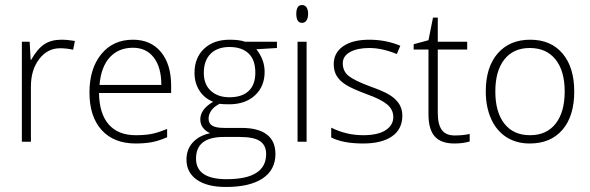

<svg xmlns="http://www.w3.org/2000/svg" viewBox="-20 -564 2349 764"><path d="M224 -406Q249 -406 278 -401L271 -366Q246 -372 219 -372Q169 -372 136 -329Q103 -286 103 -220V0H67V-398H98L102 -326H104Q129 -370 156.5 -388Q184 -406 224 -406Z M520 7Q433 7 384.5 -46.5Q336 -100 336 -196Q336 -291 383 -348.5Q430 -406 509 -406Q580 -406 620.5 -357Q661 -308 661 -223V-194H374Q375 -112 412.5 -69Q450 -26 520 -26Q554 -26 580 -30.5Q606 -35 645 -51V-18Q611 -3 582.5 2Q554 7 520 7ZM509 -374Q452 -374 417 -336Q382 -298 376 -226H622Q622 -296 592 -335Q562 -374 509 -374Z M1082 -398V-373L1000 -368Q1033 -327 1033 -278Q1033 -220 994.5 -184.5Q956 -149 892 -149Q865 -149 854 -151Q832 -140 821 -124.5Q810 -109 810 -92Q810 -73 824.5 -64Q839 -55 873 -55H942Q1007 -55 1041.5 -29Q1076 -3 1076 49Q1076 112 1025 146Q974 180 879 180Q804 180 763 151Q722 122 722 71Q722 30 747.5 2.5Q773 -25 816 -34Q798 -42 787.5 -56Q777 -70 777 -89Q777 -129 828 -159Q793 -173 773.5 -203.5Q754 -234 754 -274Q754 -334 792 -370Q830 -406 894 -406Q933 -406 955 -398ZM760 67Q760 149 882 149Q1039 149 1039 49Q1039 14 1014.5 -2.5Q990 -19 935 -19H870Q760 -19 760 67ZM791 -274Q791 -228 819 -202.5Q847 -177 893 -177Q943 -177 969.5 -202Q996 -227 996 -275Q996 -326 969 -351.5Q942 -377 893 -377Q845 -377 818 -350Q791 -323 791 -274Z M1200 0H1164V-398H1200ZM1159 -509Q1159 -544 1182 -544Q1193 -544 1199.5 -535Q1206 -526 1206 -509Q1206 -492 1199.5 -482.5Q1193 -473 1182 -473Q1159 -473 1159 -509Z M1581 -104Q1581 -50 1540 -21.5Q1499 7 1425 7Q1345 7 1298 -17V-56Q1358 -26 1425 -26Q1484 -26 1514.5 -46Q1545 -66 1545 -98Q1545 -128 1520.5 -148.5Q1496 -169 1440 -189Q1381 -211 1356.5 -226.5Q1332 -242 1320 -261.5Q1308 -281 1308 -309Q1308 -354 1345.5 -380Q1383 -406 1450 -406Q1515 -406 1573 -382L1559 -349Q1500 -373 1450 -373Q1402 -373 1373 -357Q1344 -341 1344 -312Q1344 -281 1366.5 -262.5Q1389 -244 1453 -220Q1507 -201 1531.5 -185.5Q1556 -170 1568.5 -150Q1581 -130 1581 -104Z M1789 -25Q1823 -25 1849 -31V-1Q1822 7 1788 7Q1735 7 1710 -21Q1685 -49 1685 -109V-367H1626V-388L1685 -404L1703 -494H1722V-398H1839V-367H1722V-115Q1722 -69 1738 -47Q1754 -25 1789 -25Z M2265 -200Q2265 -102 2218 -47.5Q2171 7 2088 7Q2035 7 1995.5 -18Q1956 -43 1934.5 -90.5Q1913 -138 1913 -200Q1913 -297 1960.5 -351.5Q2008 -406 2090 -406Q2172 -406 2218.5 -351Q2265 -296 2265 -200ZM1951 -200Q1951 -118 1987 -72Q2023 -26 2089 -26Q2155 -26 2191 -72Q2227 -118 2227 -200Q2227 -282 2190.5 -327.5Q2154 -373 2088 -373Q2023 -373 1987 -327.5Q1951 -282 1951 -200Z"/></svg>

Font: Azad Pori Unicode
Style: Regular
Weight: 400
Designer: Abul Kalam Azad
Foundry: Lipighor Font Foundry
Version: Version 1.026;December 22, 2019;FontCreator 12.0.0.2547 64-b